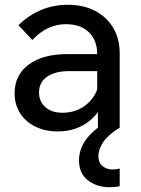

<svg xmlns="http://www.w3.org/2000/svg" viewBox="-20 -533 591 802"><path d="M221 16Q168 16 127 -4.5Q86 -25 63.5 -61Q41 -97 41 -143Q41 -220 100 -263.5Q159 -307 261 -307H386Q386 -364 351.5 -398Q317 -432 255 -432Q177 -432 115 -366L57 -428Q145 -513 263 -513Q329 -513 377.5 -487.5Q426 -462 453 -416.5Q480 -371 480 -310V0H389V-65Q362 -27 318.5 -5.5Q275 16 221 16ZM241 -62Q292 -62 330.5 -88.5Q369 -115 386 -159V-236H270Q210 -236 176.5 -212.5Q143 -189 143 -147Q143 -109 169.5 -85.5Q196 -62 241 -62ZM480 171V245Q470 247 459.5 248Q449 249 438 249Q384 249 347 220Q310 191 310 137Q310 93 336.5 54Q363 15 421 -22L480 0Q433 29 412 59.5Q391 90 391 119Q391 147 408.5 161Q426 175 451 175Q456 175 464 174Q472 173 480 171Z"/></svg>

Font: Wix Madefor Text Medium
Style: Regular
Weight: 500
Designer: Dalton Maag Ltd
Foundry: Dalton Maag Ltd
Version: Version 3.100